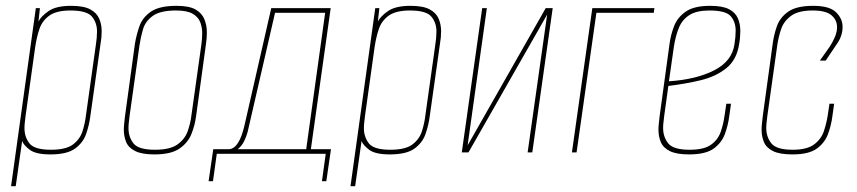

<svg xmlns="http://www.w3.org/2000/svg" viewBox="-20 -523 2941 659"><path d="M18 116 103 -495H117L112 -449Q120 -466 146 -484.5Q172 -503 224 -503Q267 -503 289.5 -491Q312 -479 320.5 -459Q329 -439 329 -416Q329 -405 328 -394Q327 -383 325 -372L290 -124Q286 -93 275.5 -63Q265 -33 237.5 -13Q210 7 153 7Q103 7 82 -9Q61 -25 56 -39L34 116ZM155 -9Q207 -9 231 -27.5Q255 -46 263.5 -73.5Q272 -101 275 -127L309 -369Q311 -381 312 -393Q313 -405 313 -415Q313 -445 295.5 -466Q278 -487 222 -487Q174 -487 149.5 -469.5Q125 -452 115.5 -424Q106 -396 101 -363L68 -127Q67 -117 65.5 -105.5Q64 -94 64 -83Q64 -53 81 -31Q98 -9 155 -9Z M510 7Q467 7 444 -4.5Q421 -16 413 -35.5Q405 -55 405 -78Q405 -89 406.5 -101Q408 -113 409 -124L443 -372Q448 -403 458.5 -433Q469 -463 498 -483Q527 -503 586 -503Q629 -503 651 -490.5Q673 -478 681.5 -457Q690 -436 690 -412Q690 -392 687 -372L653 -124Q649 -93 637 -63Q625 -33 596 -13Q567 7 510 7ZM512 -9Q564 -9 589.5 -27.5Q615 -46 624.5 -73.5Q634 -101 637 -127L671 -369Q674 -389 674 -409Q674 -430 667 -447.5Q660 -465 641 -476Q622 -487 584 -487Q530 -487 504.5 -468.5Q479 -450 471 -423Q463 -396 459 -369L425 -127Q424 -117 422.5 -105.5Q421 -94 421 -83Q421 -53 438 -31Q455 -9 512 -9Z M696 99 712 -11H767Q801 -14 819 -92L911 -495H1115L1047 -11H1116L1100 99H1085L1098 5H724L711 99ZM1031 -11 1096 -479H924L835 -92Q834 -86 830 -70.5Q826 -55 818 -38.5Q810 -22 796 -11Z M1183 116 1268 -495H1282L1277 -449Q1285 -466 1311 -484.5Q1337 -503 1389 -503Q1432 -503 1454.5 -491Q1477 -479 1485.5 -459Q1494 -439 1494 -416Q1494 -405 1493 -394Q1492 -383 1490 -372L1455 -124Q1451 -93 1440.5 -63Q1430 -33 1402.5 -13Q1375 7 1318 7Q1268 7 1247 -9Q1226 -25 1221 -39L1199 116ZM1320 -9Q1372 -9 1396 -27.5Q1420 -46 1428.5 -73.5Q1437 -101 1440 -127L1474 -369Q1476 -381 1477 -393Q1478 -405 1478 -415Q1478 -445 1460.5 -466Q1443 -487 1387 -487Q1339 -487 1314.5 -469.5Q1290 -452 1280.5 -424Q1271 -396 1266 -363L1233 -127Q1232 -117 1230.5 -105.5Q1229 -94 1229 -83Q1229 -53 1246 -31Q1263 -9 1320 -9Z M1565 0 1635 -495H1651L1585 -24L1853 -495H1877L1807 0H1791L1858 -473L1588 0Z M1943 0 2013 -495H2226L2224 -479H2027L1959 0Z M2345 7Q2302 7 2279 -4.5Q2256 -16 2248 -35.5Q2240 -55 2240 -78Q2240 -89 2241.5 -101Q2243 -113 2244 -124L2278 -372Q2282 -403 2293.5 -433Q2305 -463 2333.5 -483Q2362 -503 2417 -503Q2460 -503 2482 -491.5Q2504 -480 2512.5 -460.5Q2521 -441 2521 -417Q2521 -407 2520 -395Q2519 -383 2517 -372Q2509 -318 2473 -289Q2437 -260 2384.5 -247.5Q2332 -235 2274 -228L2260 -127Q2259 -116 2257.5 -105.5Q2256 -95 2256 -84Q2256 -53 2273.5 -31Q2291 -9 2347 -9Q2396 -9 2420 -26Q2444 -43 2453.5 -70Q2463 -97 2467 -127L2473 -167H2489L2483 -124Q2479 -93 2468 -63Q2457 -33 2429.5 -13Q2402 7 2345 7ZM2276 -244Q2369 -250 2431 -281.5Q2493 -313 2501 -372Q2503 -384 2504 -395.5Q2505 -407 2505 -418Q2505 -448 2488 -467.5Q2471 -487 2415 -487Q2371 -487 2346.5 -471.5Q2322 -456 2310.5 -428.5Q2299 -401 2293 -363Z M2700 7Q2656 7 2633 -4.5Q2610 -16 2602 -35.5Q2594 -55 2594 -78Q2594 -89 2595.5 -101Q2597 -113 2598 -124L2632 -372Q2636 -403 2646.5 -433Q2657 -463 2685.5 -483Q2714 -503 2771 -503Q2827 -503 2849.5 -481Q2872 -459 2872 -431Q2872 -400 2853 -373L2814 -315H2794L2828 -363Q2839 -380 2846 -397Q2853 -414 2853 -430Q2853 -454 2834 -470.5Q2815 -487 2769 -487Q2720 -487 2695 -468.5Q2670 -450 2661 -423Q2652 -396 2648 -369L2614 -127Q2613 -116 2611.5 -105.5Q2610 -95 2610 -84Q2610 -53 2627.5 -31Q2645 -9 2701 -9Q2750 -9 2774.5 -27.5Q2799 -46 2808 -73.5Q2817 -101 2821 -127L2827 -167H2843L2837 -124Q2833 -93 2822 -63Q2811 -33 2783.5 -13Q2756 7 2700 7Z"/></svg>

Font: Alumni Sans Pinstripe
Style: Italic
Weight: 400
Italic angle: -8°
Designer: Robert E. Leuschke
Foundry: Robert E. Leuschke
Version: Version 1.010; ttfautohint (v1.8.4.7-5d5b)